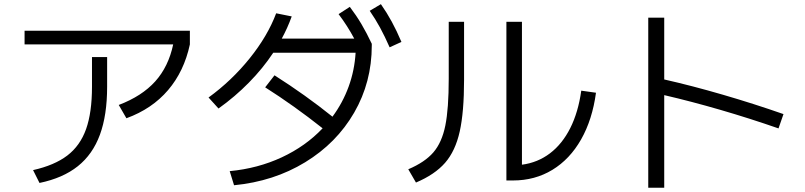

<svg xmlns="http://www.w3.org/2000/svg" viewBox="-20 -838 3790 904"><path d="M413.1 -429.7V-569.3H484.4V-429.7Q484.4 -295.9 450.4 -203.6Q416.5 -111.3 346.4 -55.4Q276.4 0.5 166 23.4L135.7 -37.1Q236.3 -59.6 296.9 -105.7Q357.4 -151.9 385.3 -230.2Q413.1 -308.6 413.1 -429.7ZM95.7 -693.4H874V-628.9Q846.7 -502 771.2 -413.6Q695.8 -325.2 575.2 -281.2L539.1 -343.8Q648.4 -385.3 710.9 -454.8Q773.4 -524.4 795.4 -628.9H95.7Z M1499 -233.9Q1363.3 -341.3 1228.5 -426.8L1272.5 -483.4Q1418.5 -390.6 1545.4 -288.6Q1593.8 -354 1621.6 -430.4Q1649.4 -506.8 1654.3 -589.8H1266.6Q1217.8 -516.1 1152.3 -449.5Q1086.9 -382.8 1008.8 -327.1L961.9 -378.9Q1070.3 -457.5 1155.3 -563Q1240.2 -668.5 1280.3 -775.4L1353.5 -760.7Q1334 -706.5 1306.6 -656.2H1647.9Q1616.2 -715.8 1574.2 -771.5L1627 -805.7Q1657.2 -766.1 1681.9 -724.4Q1706.5 -682.6 1730.5 -631.8V-624Q1730.5 -451.2 1647.5 -307.6Q1564.5 -164.1 1416.7 -74Q1269 16.1 1082 34.2L1061.5 -32.2Q1194.3 -44.9 1306.6 -97.2Q1418.9 -149.4 1499 -233.9ZM1720.7 -787.1 1773.4 -818.4Q1801.8 -777.8 1824.7 -735.6Q1847.7 -693.4 1870.1 -640.6L1814.5 -615.2Q1791.5 -667.5 1769.3 -708.3Q1747.1 -749 1720.7 -787.1Z M2364.3 -735.4H2437.5V-62.5Q2511.7 -72.3 2569.6 -116.2Q2627.4 -160.2 2665 -234.9Q2702.6 -309.6 2716.8 -411.1L2786.1 -401.4Q2769 -274.9 2716.1 -181.6Q2663.1 -88.4 2580.8 -38.3Q2498.5 11.7 2395.5 11.7H2364.3ZM2092.8 -467.8V-735.4H2165V-462.9Q2165 -310.5 2144.5 -218.8Q2124 -127 2075.7 -71.5Q2027.3 -16.1 1938.5 21.5L1902.3 -41Q1980.5 -74.2 2020.5 -120.6Q2060.5 -167 2076.7 -246.6Q2092.8 -326.2 2092.8 -467.8Z M3107.4 -390.1V45.9H3032.2V-754.9H3107.4V-463.9Q3239.3 -434.1 3384.3 -391.8Q3529.3 -349.6 3668.9 -300.8L3645.5 -233.4Q3509.3 -280.8 3371.6 -320.8Q3233.9 -360.8 3107.4 -390.1Z"/></svg>

Font: Pretendard
Style: Regular
Weight: 400
Designer: Base glyphs from Inter by Rasmus Andersson; Hangeul glyphs from Noto Sans CJK(Source Han Sans) by Jang Soo-young and Kan
Foundry: Kil Hyung-jin
Version: Version 1.309